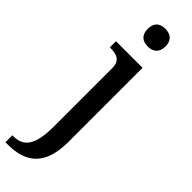

<svg xmlns="http://www.w3.org/2000/svg" viewBox="-349 -760 996 996"><g transform="rotate(45 149.0 -261.5)"><path d="M157 -633C192 -633 222 -651 222 -698C222 -746 192 -763 157 -763C120 -763 92 -746 92 -698C92 -651 120 -633 157 -633ZM-14 240H3C127 240 216 187 216 8V-536H21V-491H24C68 -491 106 -482 106 -424V7C106 146 65 189 -7 189H-14Z"/></g></svg>

Font: Noto Serif Yezidi Medium
Style: Regular
Weight: 500
Designer: Dalton Maag Ltd
Foundry: Dalton Maag Ltd
Version: Version 1.001